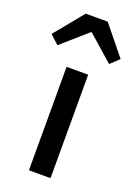

<svg xmlns="http://www.w3.org/2000/svg" viewBox="-197 -897 682 961"><g transform="rotate(20 144.0 -417.0)"><path d="M87 0V-551H202V0ZM-40 -680 86 -834H203L328 -680L282 -637L147 -756H142L7 -637Z"/></g></svg>

Font: Noto Sans KR Thin Medium
Style: Regular
Weight: 500
Version: Version 2.004-H2;hotconv 1.0.118;makeotfexe 2.5.65603